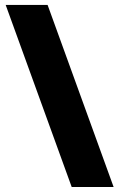

<svg xmlns="http://www.w3.org/2000/svg" viewBox="-20 -744 482 774"><path d="M171.9 -724.1 438 9.8H269L2.9 -724.1Z"/></svg>

Font: Open Sans ExtBd
Style: Bold
Weight: 800
Foundry: Ascender Corporation
Version: Version 1.10